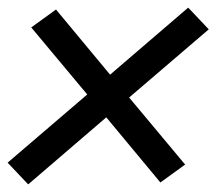

<svg xmlns="http://www.w3.org/2000/svg" viewBox="-34 -592 568 504"><path d="M40 -108 -14 -165 195 -344 48 -520 113 -567 255 -396 460 -572 514 -515 305 -336 452 -160 387 -113 245 -284Z"/></svg>

Font: Iosevka Medium
Style: Italic
Weight: 500
Italic angle: -9°
Monospace: yes
Designer: Belleve Invis
Foundry: Belleve Invis
Version: Version 32.5.0; ttfautohint (v1.8.4)